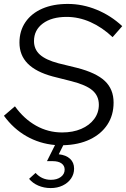

<svg xmlns="http://www.w3.org/2000/svg" viewBox="-21 -729 642 977"><path d="M237 228Q203 228 174 215.5Q145 203 127 181L160 151Q192 186 238 186Q269 186 288.5 171.5Q308 157 308 134Q308 114 292 102.5Q276 91 247 91H218L259 9Q180 2 113.5 -36Q47 -74 -1 -140L55 -188Q101 -124 162.5 -89.5Q224 -55 295 -55Q350 -55 392 -73Q434 -91 458 -123Q482 -155 482 -196Q482 -241 449.5 -269Q417 -297 342 -316L247 -340Q162 -363 120 -405.5Q78 -448 78 -512Q78 -572 108.5 -616.5Q139 -661 194 -685Q249 -709 324 -709Q399 -709 471 -679.5Q543 -650 601 -596L552 -540Q499 -590 439.5 -616.5Q380 -643 318 -643Q242 -643 197 -609.5Q152 -576 152 -520Q152 -478 182 -451Q212 -424 276 -407L370 -384Q468 -359 512.5 -317Q557 -275 557 -207Q557 -143 525.5 -95Q494 -47 436.5 -19.5Q379 8 301 10L278 56Q315 60 335.5 79Q356 98 356 129Q356 157 340.5 179.5Q325 202 298 215Q271 228 237 228Z"/></svg>

Font: Red Hat Display VF
Style: Italic
Weight: 300
Italic angle: -12°
Designer: Pentagram, MCKL
Foundry: Pentagram, MCKL
Version: Version 1.023